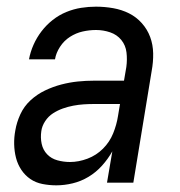

<svg xmlns="http://www.w3.org/2000/svg" viewBox="-20 -548 540 576"><path d="M149 8Q128 8 107.5 4Q87 0 71 -11Q55 -22 44 -38.5Q33 -55 28 -74.5Q23 -94 22.5 -115Q22 -136 26 -157Q30 -181 41 -205Q52 -229 71.5 -247Q91 -265 115 -276.5Q139 -288 164 -294.5Q189 -301 213.5 -303.5Q238 -306 263 -306H352L359 -347Q362 -369 359.5 -390.5Q357 -412 344 -428Q331 -444 310.5 -451Q290 -458 268 -458Q248 -458 228 -453.5Q208 -449 190 -437.5Q172 -426 160 -407.5Q148 -389 145 -370H67Q71 -392 80.5 -413.5Q90 -435 104.5 -454Q119 -473 138 -488Q157 -503 179 -512Q201 -521 223.5 -524.5Q246 -528 268 -528Q294 -528 319.5 -523.5Q345 -519 367 -508Q389 -497 405.5 -478.5Q422 -460 430.5 -437Q439 -414 439.5 -388Q440 -362 435 -335L380 0H301L317 -94Q304 -71 286 -51Q268 -31 245.5 -17.5Q223 -4 198 2Q173 8 149 8ZM190 -62Q216 -62 242.5 -72Q269 -82 289 -102Q309 -122 319.5 -148Q330 -174 334 -200L340 -236H263Q247 -236 231.5 -235Q216 -234 200 -231Q184 -228 168.5 -222.5Q153 -217 139 -208Q125 -199 115.5 -184.5Q106 -170 104 -155Q101 -135 105 -116.5Q109 -98 121.5 -85Q134 -72 152.5 -67Q171 -62 190 -62Z"/></svg>

Font: Iosevka SS04 Oblique
Style: Regular
Weight: 400
Italic angle: -9°
Monospace: yes
Designer: Belleve Invis
Foundry: Belleve Invis
Version: Version 19.0.0; ttfautohint (v1.8.4)